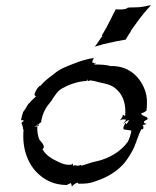

<svg xmlns="http://www.w3.org/2000/svg" viewBox="-20 -700 602 741"><path d="M60 -235C64 -238 69 -235 72 -235V-234L64 -227C64 -226 63 -226 62 -226C63 -226 63 -225 63 -225C64 -221 70 -208 69 -203V-200C70 -200 69 -201 70 -200H71C64 -125 89 -63 130 -27C156 -4 189 14 239 14C239 13 241 11 243 11C247 10 251 8 253 6C255 11 258 16 257 21H258C258 19 261 15 263 14C274 5 282 3 282 8C283 8 282 9 282 9C282 9 282 10 282 10C282 10 284 9 284 9C306 9 325 9 350 -1C393 -15 432 -38 460 -71C474 -88 487 -110 497 -130C508 -156 514 -180 526 -202C529 -201 532 -201 532 -201C531 -202 537 -210 531 -216C531 -217 530 -217 530 -217C531 -217 532 -218 533 -218C537 -218 540 -220 543 -221C546 -221 548 -220 546 -221C545 -221 545 -222 544 -222H547C547 -222 544 -223 541 -223C527 -229 542 -236 552 -241V-242C550 -241 548 -242 548 -245C548 -251 535 -248 524 -261C524 -261 525 -261 525 -262C527 -264 537 -266 540 -269C541 -271 543 -271 545 -272C548 -293 548 -313 545 -332C533 -389 486 -448 407 -445C390 -450 369 -451 349 -451C349 -452 349 -452 349 -453C349 -452 349 -451 349 -451H344C344 -452 346 -454 346 -455C344 -456 343 -457 341 -458C336 -459 335 -458 336 -462C337 -467 340 -472 342 -475L341 -476C318 -473 292 -465 269 -456C239 -444 212 -436 185 -412C166 -399 149 -384 134 -367C134 -368 134 -368 133 -369C125 -362 115 -347 113 -334C115 -331 117 -329 119 -328C111 -320 102 -313 94 -303C83 -294 87 -290 68 -266C68 -265 69 -266 69 -266C65 -256 63 -246 61 -236ZM112 -209C116 -211 121 -215 125 -218V-223C125 -223 125 -222 126 -222C126 -221 127 -221 128 -220L134 -225C135 -225 139 -229 139 -229V-232C145 -267 159 -288 177 -309C194 -335 203 -351 224 -361C253 -377 287 -387 319 -388C320 -387 323 -387 322 -388H327L328 -389H323V-390C331 -390 338 -388 345 -387C368 -380 390 -378 408 -370C447 -350 468 -311 463 -253H461C451 -258 456 -262 453 -251C451 -246 446 -239 443 -236H444C447 -238 455 -240 460 -239C466 -239 467 -239 465 -235C462 -231 458 -226 456 -224L457 -223C459 -226 465 -230 469 -233C487 -243 472 -229 469 -221C467 -223 462 -227 462 -225C463 -224 462 -223 462 -221C455 -211 454 -201 460 -200C470 -199 480 -197 487 -196C485 -181 480 -167 474 -154C448 -116 401 -88 351 -77C331 -74 306 -62 292 -61C294 -71 292 -56 271 -62H268C267 -61 263 -58 261 -63L262 -69H261C261 -68 258 -66 257 -65C238 -62 221 -67 206 -75C179 -87 157 -101 144 -124C145 -125 148 -129 149 -130C150 -143 140 -151 132 -161C126 -175 123 -193 124 -213C120 -212 116 -210 112 -209ZM124 -213 125 -218C126 -219 127 -219 128 -220C130 -218 131 -215 128 -214C127 -214 125 -213 124 -213ZM313 -390C314 -390 317 -392 318 -393C318 -392 318 -392 319 -391V-389C317 -389 315 -390 313 -390ZM265 -63H269L268 -62C267 -62 266 -63 265 -63ZM346 -520C356 -523 370 -527 381 -530L431 -541C442 -543 454 -545 464 -547H465C471 -556 476 -567 484 -577L485 -581L510 -616C525 -637 544 -660 562 -679L561 -680C548 -677 529 -673 514 -672L477 -671C477 -670 474 -670 473 -671V-670C473 -670 471 -668 470 -668C460 -662 438 -663 426 -664V-663C415 -642 404 -618 392 -596L373 -563C374 -562 374 -560 375 -559C374 -558 372 -556 371 -556C363 -543 354 -531 346 -520ZM346 -455C348 -456 349 -459 349 -461C349 -459 348 -455 349 -453C348 -454 347 -454 346 -455ZM349 -461C351 -466 349 -464 349 -461Z"/></svg>

Font: Charger Mayhem
Style: Obl
Weight: 400
Designer: Jasper
Foundry: Cannot Into Space Fonts
Version: Version 0.98